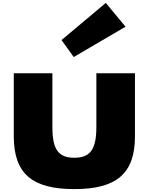

<svg xmlns="http://www.w3.org/2000/svg" viewBox="-20 -1281 1025 1323"><path d="M404 -1005 488 -888 845 -1097 709 -1261ZM75 -776H341V-406C341 -253 381 -194 492 -194C603 -194 644 -253 644 -406V-776H910V-342C910 -82 780 22 492 22C204 22 75 -82 75 -342Z"/></svg>

Font: Poland Can Into
Style: BigWritings
Weight: 700
Foundry: Cannot Into Space Fonts
Version: Version 0.92